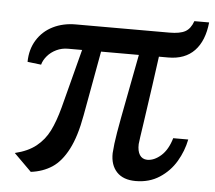

<svg xmlns="http://www.w3.org/2000/svg" viewBox="-47 -647 790 706"><g transform="rotate(5 348.5 -294.0)"><path d="M27 -55.5Q75 -67 105 -91Q135 -115 152.5 -150Q170 -185 184 -237.5L240.5 -454.5H188.5Q165.5 -454.5 145.8 -445Q126 -435.5 112.8 -420Q99.5 -404.5 95 -387.5L44.5 -393.5Q45 -439.5 66.5 -474.2Q88 -509 125.2 -527.5Q162.5 -546 209 -546H554.5Q593.5 -546 613 -556.8Q632.5 -567.5 642.5 -596H697Q690 -527.5 655 -491Q620 -454.5 558.5 -454.5H524Q512.5 -367.5 489 -206Q479.5 -143.5 478 -128Q477 -102.5 486.2 -88Q495.5 -73.5 514 -73Q540 -73 565 -95.2Q590 -117.5 602.5 -160.5H658Q649.5 -117.5 626.8 -79Q604 -40.5 566.2 -16Q528.5 8.5 478.5 8.5Q432.5 8.5 408.5 -17Q384.5 -42.5 385.5 -86.5Q387.5 -119 395 -163.2Q402.5 -207.5 419.5 -295Q444.5 -425 450 -454.5H310.5L267 -215.5Q253 -137 228.2 -89.2Q203.5 -41.5 169.8 -19.2Q136 3 91.5 8.5Z"/></g></svg>

Font: Merriweather Text
Style: Italic
Weight: 400
Italic angle: -7.8°
Designer: Eben Sorkin
Foundry: Eben Sorkin
Version: Version 2.100